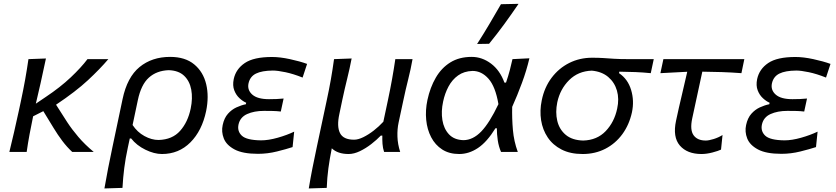

<svg xmlns="http://www.w3.org/2000/svg" viewBox="-20 -812 4470 1026"><path d="M30 0Q43 -54.5 55.2 -106Q67.5 -157.5 80.5 -219.5L91 -268.5Q105 -334 114.5 -387.2Q124 -440.5 132 -496L225.5 -499.5Q211 -429 196.8 -367.2Q182.5 -305.5 171.5 -258L224 -293.5Q302 -345.5 358 -398.5Q414 -451.5 447.5 -496H559Q515 -444 450 -383.5Q385 -323 279.5 -252.5L339 -159.5Q364.5 -120.5 398.8 -80.2Q433 -40 481 0H366Q338 -26 313.2 -58.8Q288.5 -91.5 266.5 -128L211.5 -218L157 -190.5Q146.5 -140 138 -94.5Q129.5 -49 122.5 0Z M538 195Q547.5 140 557.8 87.2Q568 34.5 581 -26.5L635 -282.5Q659.5 -399.5 725.8 -453.8Q792 -508 889 -508Q969.5 -508 1017.8 -468Q1066 -428 1081.8 -362.2Q1097.5 -296.5 1081.5 -218.5Q1059.5 -113.5 997.5 -51.2Q935.5 11 845.5 11Q804 11 757 -12Q710 -35 681 -72H673.5L663 -23Q650.5 35 644 86Q637.5 137 634.5 192ZM827.5 -64Q901 -66 942.5 -112.8Q984 -159.5 999 -232Q1010.5 -287 1002 -333Q993.5 -379 963.8 -407.2Q934 -435.5 881 -437Q817 -434.5 775.5 -397.2Q734 -360 716.5 -276.5L688.5 -144Q713.5 -106 751.8 -85Q790 -64 827.5 -64Z M1358.5 10Q1277 10 1233.2 -13.5Q1189.5 -37 1175.8 -72.5Q1162 -108 1170 -144Q1178 -181.5 1198 -204Q1218 -226.5 1243.5 -238.2Q1269 -250 1294 -255L1295.5 -263Q1278 -270.5 1259.8 -287.2Q1241.5 -304 1231.8 -329.5Q1222 -355 1229 -389.5Q1240.5 -443 1288.2 -475.2Q1336 -507.5 1433.5 -507.5Q1476 -507.5 1529.2 -496Q1582.5 -484.5 1621 -470.5L1597 -397.5Q1547 -417.5 1505.2 -426.2Q1463.5 -435 1438 -435Q1379.5 -434.5 1347.8 -418.8Q1316 -403 1308 -366.5Q1300.5 -331 1328.2 -306.5Q1356 -282 1417.5 -282Q1439 -282 1458 -282.8Q1477 -283.5 1495.5 -285.5L1480.5 -216Q1459.5 -218.5 1438.5 -219Q1417.5 -219.5 1391 -219.5Q1338 -219.5 1300.5 -202.5Q1263 -185.5 1254.5 -146.5Q1247 -111 1272.2 -87Q1297.5 -63 1375 -62Q1414.5 -62 1464 -76Q1513.5 -90 1552 -108.5L1543.5 -26Q1510 -15 1459.8 -2.5Q1409.5 10 1358.5 10Z M1630 195Q1639 140 1649.5 87.2Q1660 34.5 1673 -27L1725 -271Q1739 -335.5 1748.2 -388.2Q1757.5 -441 1765 -496L1859 -499.5Q1848.5 -444.5 1835.2 -391.2Q1822 -338 1809.5 -279.5L1793.5 -203Q1779 -136.5 1796.8 -101Q1814.5 -65.5 1872 -65.5Q1894 -65.5 1921.5 -79Q1949 -92.5 1977 -114.2Q2005 -136 2028.5 -161.5L2053.5 -279Q2066 -338 2075.2 -389.8Q2084.5 -441.5 2092.5 -496H2184.5Q2175 -442 2161.5 -388.8Q2148 -335.5 2134.5 -271.5L2110 -157Q2102.5 -122 2103.8 -82Q2105 -42 2118.5 0H2032.5Q2025.5 -21 2024 -43.2Q2022.5 -65.5 2023 -87.5H2015Q1993.5 -65 1964.2 -42.2Q1935 -19.5 1903.2 -4.2Q1871.5 11 1843 11Q1784.5 11 1753 -19.5Q1741.5 37.5 1734.8 87.5Q1728 137.5 1726 192Z M2434 11Q2380.5 11 2343 -13.2Q2305.5 -37.5 2284 -78.8Q2262.5 -120 2257.5 -171.5Q2252.5 -223 2264 -277.5Q2278.5 -345 2308.8 -397Q2339 -449 2386.5 -478.5Q2434 -508 2500.5 -508Q2556 -508 2603.8 -472.2Q2651.5 -436.5 2675.5 -370.5H2684Q2696.5 -407 2704.5 -437.8Q2712.5 -468.5 2718.5 -496L2809 -500.5Q2794 -436 2769.2 -369Q2744.5 -302 2717 -241Q2715.5 -179.5 2720.8 -118.2Q2726 -57 2747 0H2657.5Q2645 -28.5 2640 -61.8Q2635 -95 2635 -126.5H2627.5Q2582.5 -53.5 2534.2 -21.2Q2486 11 2434 11ZM2456.5 -63Q2507.5 -63.5 2551.8 -109.5Q2596 -155.5 2643.5 -255.5Q2627.5 -349.5 2590.5 -391.2Q2553.5 -433 2505 -433Q2459.5 -431.5 2427.8 -408.8Q2396 -386 2376.5 -349.2Q2357 -312.5 2348 -269.5Q2336.5 -217 2344 -170.5Q2351.5 -124 2379.2 -94.2Q2407 -64.5 2456.5 -63ZM2529.5 -577Q2563.5 -630 2595 -683.2Q2626.5 -736.5 2657 -789.5L2751 -791.5Q2714 -737 2674.8 -683.2Q2635.5 -629.5 2593.5 -578Z M3093.5 11Q3027.5 11 2980.8 -13Q2934 -37 2906.8 -77.8Q2879.5 -118.5 2871.5 -169.8Q2863.5 -221 2875 -276Q2889 -345 2927.5 -396.2Q2966 -447.5 3021.8 -475.5Q3077.5 -503.5 3144.5 -503.5Q3178 -503.5 3204 -501.8Q3230 -500 3261 -498Q3292 -496 3341 -496H3473.5L3457.5 -421Q3418.5 -425 3377 -426.8Q3335.5 -428.5 3289.5 -429L3288 -421Q3335 -389.5 3352.5 -331.5Q3370 -273.5 3357 -212Q3342.5 -145.5 3305.8 -95.2Q3269 -45 3214.8 -17Q3160.5 11 3093.5 11ZM3096.5 -61Q3170.5 -63 3216.8 -111.5Q3263 -160 3278 -231.5Q3289.5 -283.5 3276.8 -327.8Q3264 -372 3230 -400.8Q3196 -429.5 3142.5 -434.5Q3069.5 -432 3021.2 -383.8Q2973 -335.5 2958 -265.5Q2947 -212 2958 -166Q2969 -120 3003.5 -91.2Q3038 -62.5 3096.5 -61Z M3728.5 11Q3652 11 3613 -34.2Q3574 -79.5 3592.5 -166.5Q3608 -239 3623.5 -303.5Q3639 -368 3652.5 -428.5L3509 -421L3525 -496H3957.5L3942 -421Q3890 -425 3837 -426.8Q3784 -428.5 3733 -429Q3719.5 -366.5 3706 -304Q3692.5 -241.5 3679 -179Q3666 -118 3686.2 -89.5Q3706.5 -61 3751.5 -61Q3767.5 -61 3793.5 -69Q3819.5 -77 3841 -90.5L3833 -12.5Q3818.5 -5.5 3787.2 2.8Q3756 11 3728.5 11Z M4155.5 10Q4074 10 4030.2 -13.5Q3986.5 -37 3972.8 -72.5Q3959 -108 3967 -144Q3975 -181.5 3995 -204Q4015 -226.5 4040.5 -238.2Q4066 -250 4091 -255L4092.5 -263Q4075 -270.5 4056.8 -287.2Q4038.5 -304 4028.8 -329.5Q4019 -355 4026 -389.5Q4037.5 -443 4085.2 -475.2Q4133 -507.5 4230.5 -507.5Q4273 -507.5 4326.2 -496Q4379.5 -484.5 4418 -470.5L4394 -397.5Q4344 -417.5 4302.2 -426.2Q4260.5 -435 4235 -435Q4176.5 -434.5 4144.8 -418.8Q4113 -403 4105 -366.5Q4097.5 -331 4125.2 -306.5Q4153 -282 4214.5 -282Q4236 -282 4255 -282.8Q4274 -283.5 4292.5 -285.5L4277.5 -216Q4256.5 -218.5 4235.5 -219Q4214.5 -219.5 4188 -219.5Q4135 -219.5 4097.5 -202.5Q4060 -185.5 4051.5 -146.5Q4044 -111 4069.2 -87Q4094.5 -63 4172 -62Q4211.5 -62 4261 -76Q4310.5 -90 4349 -108.5L4340.5 -26Q4307 -15 4256.8 -2.5Q4206.5 10 4155.5 10Z"/></svg>

Font: Commissioner Flair
Style: Italic
Weight: 400
Italic angle: -12°
Designer: Kostas Bartsokas
Foundry: Kostas Bartsokas
Version: Version 1.000; ttfautohint (v1.8.3)